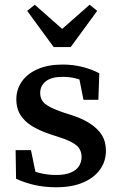

<svg xmlns="http://www.w3.org/2000/svg" viewBox="-20 -779 510 812"><path d="M218 13Q167 13 124.5 3Q82 -7 48 -23L46 -144H111L136 -22H87V-72Q112 -57 145.5 -48Q179 -39 218 -39Q255 -39 279 -49Q303 -59 314 -76.5Q325 -94 325 -115Q325 -146 303 -164.5Q281 -183 230 -199L196 -210Q150 -225 117.5 -244.5Q85 -264 67 -292Q49 -320 49 -358Q49 -401 72.5 -434.5Q96 -468 140 -487Q184 -506 245 -506Q289 -506 328.5 -496Q368 -486 400 -469L396 -357H333L311 -468H353V-425Q329 -440 302.5 -447Q276 -454 245 -454Q197 -454 173.5 -435Q150 -416 150 -386Q150 -357 170.5 -340Q191 -323 243 -305L271 -296Q324 -280 358.5 -258Q393 -236 410.5 -208Q428 -180 428 -141Q428 -97 403 -62Q378 -27 331 -7Q284 13 218 13ZM127 -759 288 -617H198L359 -759L391 -733L279 -580H207L95 -733Z"/></svg>

Font: Source Serif 4 Medium
Style: Regular
Weight: 500
Designer: Frank Grießhammer
Foundry: Adobe Systems Incorporated
Version: Version 4.004;hotconv 1.0.116;makeotfexe 2.5.65601